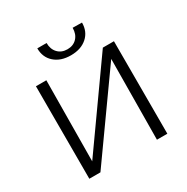

<svg xmlns="http://www.w3.org/2000/svg" viewBox="-190 -1020 1153 1183"><g transform="rotate(-30 386.5 -428.5)"><path d="M664 0H590L595 -572L188 0H109V-658H183L178 -84L585 -658H664ZM551 -856 485 -857Q485 -812 459.5 -785Q434 -758 392 -758Q350 -758 324.5 -785Q299 -812 299 -856H233Q233 -792 276.5 -753.5Q320 -715 392 -715Q464 -715 507.5 -753.5Q551 -792 551 -856Z"/></g></svg>

Font: Ysabeau
Style: Regular
Weight: 400
Designer: Christian Thalmann (Catharsis Fonts)
Version: Version 0.003